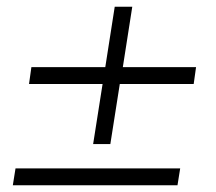

<svg xmlns="http://www.w3.org/2000/svg" viewBox="-20 -549 640 569"><path d="M256 -122 284 -300H66L73 -350H292L320 -529H372L344 -350H561L554 -300H335L307 -122ZM18 0 26 -50H514L506 0Z"/></svg>

Font: Nunito Sans 12pt Light
Style: Italic
Weight: 300
Italic angle: -9°
Designer: Vernon Adams
Foundry: Vernon Adams
Version: Version 3.101;gftools[0.9.27]